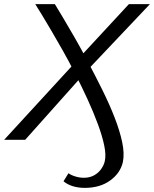

<svg xmlns="http://www.w3.org/2000/svg" viewBox="-61 -678 747 931"><path d="M350 233Q319 233 292.5 225Q266 217 247 201L271 162Q285 172 305.5 178Q326 184 346 184Q374 184 395.5 172Q417 160 430 141Q443 122 447 104Q454 74 444.5 28Q435 -18 414 -75Q393 -132 364 -195.5Q335 -259 302 -323Q274 -379 244.5 -431Q215 -483 189 -527.5Q163 -572 142.5 -605.5Q122 -639 110 -658H205Q220 -634 244.5 -592.5Q269 -551 300 -497.5Q331 -444 364 -381Q401 -311 435.5 -241.5Q470 -172 495 -107.5Q520 -43 531.5 11.5Q543 66 535 107Q523 161 473.5 197Q424 233 350 233ZM-41 0 297 -368 328 -403 564 -658H666L364 -339L335 -307L61 0Z"/></svg>

Font: Ysabeau Office Medium
Style: Italic
Weight: 500
Italic angle: -12°
Designer: Christian Thalmann (Catharsis Fonts)
Version: Version 2.001;gftools[0.9.30]; featfreeze: tnum,lnum,ss02